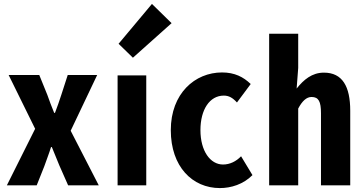

<svg xmlns="http://www.w3.org/2000/svg" viewBox="-20 -944 1844 978"><path d="M15 0H167L206 -98C217 -130 230 -162 240 -195H244C257 -163 269 -133 282 -102L327 0H483L340 -278L475 -562H325L293 -463C283 -432 272 -400 260 -369H256C243 -400 232 -430 221 -461L180 -562H24L159 -288Z M579 0H725V-560H579ZM657 -650 854 -826 754 -924 584 -721Z M1100 14C1157 14 1219 -5 1266 -52L1208 -148C1183 -122 1151 -106 1116 -106C1051 -106 1001 -175 1001 -281C1001 -386 1048 -457 1120 -457C1146 -457 1165 -446 1187 -422L1257 -516C1220 -552 1175 -575 1111 -575C973 -575 850 -468 850 -281C850 -95 960 14 1100 14Z M1351 0H1499V-391C1519 -429 1541 -450 1567 -450C1603 -450 1615 -427 1615 -367V0H1764V-380C1764 -504 1724 -574 1630 -574C1569 -574 1527 -538 1491 -493L1499 -598V-772H1351Z"/></svg>

Font: Noto Sans Mono CJK JP Bold
Style: Regular
Weight: 700
Designer: Ryoko NISHIZUKA (kana & ideographs); Paul D. Hunt (Latin, Greek & Cyrillic); Wenlong ZHANG (bopomofo); Sandoll Communica
Foundry: Adobe Systems Incorporated
Version: Version 1.004;PS 1.004;hotconv 1.0.82;makeotf.lib2.5.63406